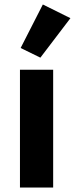

<svg xmlns="http://www.w3.org/2000/svg" viewBox="-20 -836 334 856"><path d="M69 0V-525H217V0ZM160 -579 72 -622 171 -816 294 -755Z"/></svg>

Font: Plexus Sans Bold
Style: Regular
Weight: 700
Version: Version 2.001;PS 002.001;hotconv 1.0.70;makeotf.lib2.5.58329